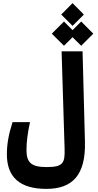

<svg xmlns="http://www.w3.org/2000/svg" viewBox="-20 -1021 626 1225"><path d="M275.9 184.1C443.4 184.1 527.3 94.7 522 -116.2L506.8 -693.4H373L392.1 -73.7C395 19 383.8 44.9 276.9 44.9C178.2 44.9 148.9 15.1 148.9 -64.5C148.9 -114.3 156.7 -175.3 171.4 -241.7H60.1C34.7 -163.1 23.9 -100.1 23.9 -36.6C23.9 108.4 105.5 184.1 275.9 184.1ZM498 -729 575.2 -806.2 498 -883.8 442.9 -828.6 388.2 -883.8 310.5 -806.2 388.2 -729 442.9 -783.7ZM442.9 -856 515.1 -928.2 442.9 -1001 370.6 -928.2Z"/></svg>

Font: CaskaydiaCove Nerd Font
Style: Bold
Weight: 700
Designer: Aaron Bell
Foundry: Saja Typeworks
Version: Version 2111.1;Nerd Fonts 2.3.0